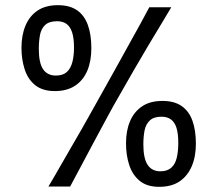

<svg xmlns="http://www.w3.org/2000/svg" viewBox="-20 -721 840 742"><path d="M167 0Q187 -33 212.5 -78Q238 -123 267 -172.5Q296 -222 323 -270.5Q350 -319 372 -358Q398 -404 424.5 -452Q451 -500 476 -545Q501 -590 522 -628Q543 -666 557 -693H642Q627 -667 604 -629.5Q581 -592 554 -546.5Q527 -501 498.5 -452Q470 -403 443 -355Q419 -314 392.5 -264.5Q366 -215 339 -165Q312 -115 289.5 -72Q267 -29 251 0ZM192 -369Q145 -369 116.5 -391.5Q88 -414 75.5 -452.5Q63 -491 63 -536Q63 -585 78.5 -622Q94 -659 125 -680Q156 -701 204 -701Q249 -701 277.5 -681.5Q306 -662 319.5 -624.5Q333 -587 333 -535Q333 -485 317.5 -448Q302 -411 270.5 -390Q239 -369 192 -369ZM196 -429Q223 -429 238 -442.5Q253 -456 259.5 -480.5Q266 -505 266 -537Q266 -574 258.5 -596.5Q251 -619 236.5 -629Q222 -639 201 -639Q170 -639 154.5 -624.5Q139 -610 134.5 -585.5Q130 -561 130 -532Q130 -478 146.5 -453.5Q163 -429 196 -429ZM595 1Q548 1 520 -22Q492 -45 479.5 -83Q467 -121 467 -167Q467 -216 482.5 -252.5Q498 -289 529 -310Q560 -331 608 -331Q653 -331 681.5 -311.5Q710 -292 723.5 -255Q737 -218 737 -165Q737 -116 721 -78.5Q705 -41 674 -20Q643 1 595 1ZM600 -59Q626 -59 641.5 -72.5Q657 -86 663 -111Q669 -136 669 -168Q669 -205 662 -227Q655 -249 640.5 -259.5Q626 -270 604 -270Q574 -270 558.5 -255Q543 -240 538.5 -216Q534 -192 534 -163Q534 -109 550.5 -84Q567 -59 600 -59Z"/></svg>

Font: Truculenta Medium
Style: Regular
Weight: 500
Version: Version 1.002